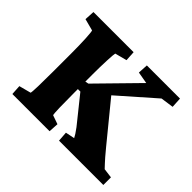

<svg xmlns="http://www.w3.org/2000/svg" viewBox="-111 -613 766 766"><g transform="rotate(45 271.5 -230.0)"><path d="M293.5 0 290.5 -42 329.1 -49.8Q324.7 -58.1 320.3 -65.2Q315.9 -72.3 304.7 -87.4L215.3 -198.7H185.5V-237.8L215.3 -243.7L377 -408.7L326.7 -417.5L329.1 -460H516.1L518.6 -416L463.9 -408.2L297.4 -261.7L293 -299.8L444.8 -114.3Q475.1 -77.6 486.6 -65.7Q498 -53.7 502.9 -48.3L543.5 -43V0ZM30.3 0 27.8 -42 78.1 -55.2Q80.1 -60.1 81.1 -94.7Q82 -129.4 82 -177.7V-281.7Q82 -328.1 80.1 -364Q78.1 -399.9 75.7 -404.3L25.4 -417.5L27.8 -460H254.4L256.8 -417.5L206.5 -404.3Q204.6 -398.4 202.9 -361.8Q201.2 -325.2 201.2 -281.7V-177.7Q201.2 -129.4 202.1 -94.7Q203.1 -60.1 205.1 -55.2L242.7 -42L240.2 0Z"/></g></svg>

Font: Lateef ExtraBold
Style: Regular
Weight: 800
Designer: SIL International
Foundry: SIL International
Version: Version 4.200